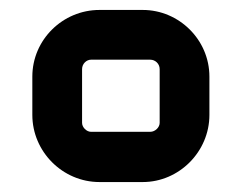

<svg xmlns="http://www.w3.org/2000/svg" viewBox="-20 -736 479 386"><path d="M180 -370H267C340 -370 401 -431 401 -505V-582C401 -656 340 -716 267 -716H180C106 -716 45 -656 45 -582V-505C45 -431 106 -370 180 -370ZM163 -471C154 -471 145 -480 145 -489V-597C145 -608 154 -616 163 -616H282C292 -616 301 -608 301 -597V-489C301 -480 292 -471 282 -471Z"/></svg>

Font: Orbitron SemiBold
Style: Regular
Weight: 600
Designer: Matt McInerney
Foundry: The League of Moveable Type
Version: Version 2.001